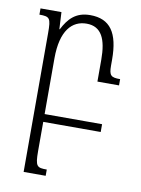

<svg xmlns="http://www.w3.org/2000/svg" viewBox="-83 -558 624 849"><g transform="rotate(10 228.5 -134.0)"><path d="M130 131V0H388V-35H130V-285C130 -411 179 -461 244 -461C311 -461 335 -407 335 -315V-217H432V-245C391 -245 382 -252 382 -297V-323C382 -444 343 -501 253 -501C188 -501 156 -465 131 -416H129L125 -492H31V-464C78 -464 83 -458 83 -390V233H182V205C138 205 130 201 130 131Z"/></g></svg>

Font: Noto Serif Armenian ExtraCondensed Light
Style: Regular
Weight: 300
Width: 2
Designer: Monotype Design Team
Foundry: Monotype Imaging Inc.
Version: Version 2.008